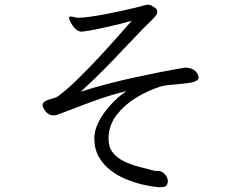

<svg xmlns="http://www.w3.org/2000/svg" viewBox="-20 -757 1040 812"><path d="M767 -471Q787 -470 800 -461Q813 -452 817 -441Q820 -435 820 -429Q820 -415 789 -408Q774 -405 747 -402.5Q720 -400 694.5 -397.5Q669 -395 656 -390Q605 -374 556 -344Q507 -314 474.5 -272.5Q442 -231 439 -178V-170Q439 -135 456.5 -112.5Q474 -90 502 -76Q530 -62 563 -53Q596 -44 628 -36Q639 -33 647 -34Q655 -35 663 -31Q676 -24 683 -12.5Q690 -1 690 10Q690 17 685 26Q680 35 654 35Q652 35 631 32.5Q610 30 579 22.5Q548 15 513.5 1Q479 -13 448.5 -36Q418 -59 398.5 -92.5Q379 -126 379 -172V-177Q380 -208 398 -243Q416 -278 446.5 -312Q477 -346 515 -372Q441 -354 363.5 -325Q286 -296 226 -273Q217 -269 207 -269Q191 -269 180.5 -278Q170 -287 165 -297.5Q160 -308 160 -312Q160 -320 167 -326Q174 -332 191 -337Q197 -339 207.5 -342Q218 -345 224 -349Q260 -375 309.5 -423Q359 -471 417 -534.5Q475 -598 537 -669Q487 -655 440 -644.5Q393 -634 362 -628.5Q331 -623 327 -623Q311 -623 298.5 -635.5Q286 -648 279 -662.5Q272 -677 272 -681Q272 -686 275 -686.5Q278 -687 280 -687Q286 -687 292.5 -685Q299 -683 305 -682H313Q329 -682 358.5 -686Q388 -690 423 -696.5Q458 -703 492 -710.5Q526 -718 553 -724.5Q580 -731 593 -735Q597 -736 600 -736.5Q603 -737 606 -737Q614 -737 620.5 -733.5Q627 -730 636 -724Q645 -717 645 -708Q645 -698 637.5 -689Q630 -680 622 -672Q591 -643 546.5 -595.5Q502 -548 445.5 -489.5Q389 -431 321 -369Q373 -386 432.5 -401.5Q492 -417 549.5 -429.5Q607 -442 655 -451.5Q703 -461 732.5 -466Q762 -471 764 -471Z"/></svg>

Font: Moon Stars Kai T
Style: Regular
Weight: 400
Designer: GuiWonder
Version: Version 1.101